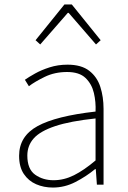

<svg xmlns="http://www.w3.org/2000/svg" viewBox="-20 -831 576 864"><path d="M218 13Q177 13 142.5 -2Q108 -17 87 -48.5Q66 -80 66 -130Q66 -218 149 -263.5Q232 -309 410 -329Q412 -372 402.5 -412.5Q393 -453 365 -480Q337 -507 282 -507Q226 -507 181 -485Q136 -463 110 -443L92 -472Q109 -484 137.5 -500Q166 -516 203.5 -528Q241 -540 284 -540Q346 -540 381.5 -512.5Q417 -485 431.5 -440Q446 -395 446 -341V0H416L411 -70H408Q368 -37 319.5 -12Q271 13 218 13ZM221 -20Q268 -20 313 -42.5Q358 -65 410 -109V-298Q296 -286 228.5 -263.5Q161 -241 132 -208.5Q103 -176 103 -131Q103 -70 138 -45Q173 -20 221 -20ZM140 -650 270 -811H303L433 -650L412 -631L289 -773H285L161 -631Z"/></svg>

Font: Noto Sans SC Thin
Style: Regular
Weight: 100
Designer: Ryoko NISHIZUKA 西塚涼子 (kana, bopomofo & ideographs); Paul D. Hunt (Latin, Greek & Cyrillic); Sandoll Communications 산돌커뮤니
Foundry: Adobe
Version: Version 2.004-H2;hotconv 1.0.118;makeotfexe 2.5.65603